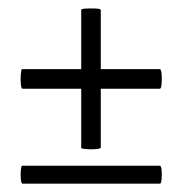

<svg xmlns="http://www.w3.org/2000/svg" viewBox="-20 -442 438 461"><path d="M34 -1Q31 -1 30 -12Q29 -23 30 -33.5Q31 -44 33 -44H364Q367 -44 368 -33.5Q369 -23 368 -12Q367 -1 364 -1ZM34 -229Q31 -229 30 -240.5Q29 -252 30 -264Q31 -276 33 -276H364Q367 -276 368 -264Q369 -252 368 -240.5Q367 -229 364 -229ZM222 -88Q222 -85 210.5 -84Q199 -83 187 -84Q175 -85 175 -87V-418Q175 -421 187 -421.5Q199 -422 210.5 -421.5Q222 -421 222 -418Z"/></svg>

Font: Cormorant Infant Light
Style: Bold Italic
Weight: 700
Italic angle: -10°
Version: Version 4.001